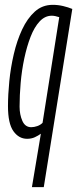

<svg xmlns="http://www.w3.org/2000/svg" viewBox="-20 -564 319 794"><path d="M279 -527 161 210H112L149 -11Q138 -3 124 3.5Q110 10 92 10Q58 10 35.5 -21.5Q13 -53 13 -125Q13 -172 18.5 -228Q24 -284 37 -340Q50 -396 71.5 -442Q93 -488 124 -516Q155 -544 198 -544Q220 -544 241 -539Q262 -534 279 -527ZM225 -493Q207 -499 194 -499Q166 -499 144 -475.5Q122 -452 106.5 -412Q91 -372 80.5 -322.5Q70 -273 65.5 -221.5Q61 -170 61 -123Q61 -90 72.5 -64Q84 -38 109 -38Q121 -38 134 -42.5Q147 -47 156 -56Z"/></svg>

Font: Georama ExtraCondensed Light
Style: Italic
Weight: 300
Width: 2
Italic angle: -9°
Designer: Jean-Baptiste Levee
Foundry: Production Type
Version: Version 1.000